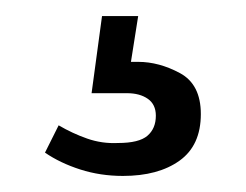

<svg xmlns="http://www.w3.org/2000/svg" viewBox="-20 -25 306 239"><path d="M133 194Q105 194 80 186Q55 178 36 165L53 131Q70 141 88.5 147.5Q107 154 127 153Q153 153 163.5 144Q174 135 174 119Q174 105 164 98Q154 91 138 91H94L107 -5H152L143 52H152Q178 52 204 66Q230 80 230 117Q230 156 203.5 175Q177 194 133 194Z"/></svg>

Font: Montagu Slab 16pt
Style: Regular
Weight: 400
Designer: Florian Karsten
Foundry: Florian Karsten
Version: Version 1.000; ttfautohint (v1.8.3)